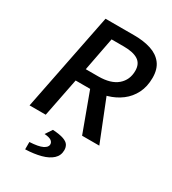

<svg xmlns="http://www.w3.org/2000/svg" viewBox="-210 -766 997 1111"><g transform="rotate(30 288.0 -210.5)"><path d="M32 0 162 -654H355Q417 -654 465.5 -638.5Q514 -623 541.5 -587.5Q569 -552 569 -494Q569 -435 546.5 -390.5Q524 -346 485 -316.5Q446 -287 396 -272.5Q346 -258 290 -258H191L140 0ZM209 -344H292Q376 -344 419 -381Q462 -418 462 -479Q462 -526 429.5 -547Q397 -568 334 -568H252ZM383 0 279 -282 359 -349 498 0ZM137 233V184Q196 181 222.5 168Q249 155 249 136Q249 121 235.5 111.5Q222 102 190 100L220 55Q268 58 293 67Q318 76 327 90.5Q336 105 336 124Q336 160 310.5 183.5Q285 207 240 219Q195 231 137 233Z"/></g></svg>

Font: Source Sans 3 SemiBold
Style: Italic
Weight: 600
Italic angle: -11°
Designer: Paul D. Hunt
Foundry: Adobe
Version: Version 3.046;hotconv 1.0.118;makeotfexe 2.5.65603